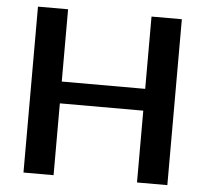

<svg xmlns="http://www.w3.org/2000/svg" viewBox="-51 -753 862 807"><g transform="rotate(5 380.5 -350.0)"><path d="M77 -700H204V-395H556V-700H684V0H556V-303H204V0H77Z"/></g></svg>

Font: Pathway Extreme 8pt Thin 12pt SemiBold
Style: Regular
Weight: 600
Version: Version 1.001;gftools[0.9.26]